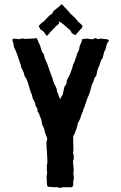

<svg xmlns="http://www.w3.org/2000/svg" viewBox="-20 -911 588 931"><path d="M493 -721Q502 -722 508 -715V-712Q498 -704 494 -681Q492 -670 488 -665Q485 -661 483 -651Q482 -648 480.5 -641Q479 -634 478 -631Q478 -630 476.5 -628Q475 -626 474 -624Q470 -620 469 -616Q465 -602 462 -594Q461 -592 458.5 -586.5Q456 -581 455 -578Q454 -576 453 -572Q452 -570 452 -569Q451 -565 449.5 -557Q448 -549 447 -545Q447 -543 444 -540Q437 -533 435 -523Q435 -520 433 -516Q425 -502 420 -481Q417 -462 403 -433Q401 -427 397.5 -416.5Q394 -406 392 -400Q392 -397 390 -393Q385 -386 383 -375Q383 -371 379 -365Q375 -357 374 -352Q369 -333 361 -320Q356 -313 356 -306Q352 -286 340 -259Q339 -258 337.5 -255Q336 -252 335 -250V-248V-222Q335 -217 335.5 -206.5Q336 -196 336 -191Q337 -186 335 -177Q333 -169 336 -162Q340 -144 335 -132Q334 -130 334 -124L337 -94Q339 -85 336 -77Q336 -76 336 -74Q336 -72 336 -69Q336 -66 336 -65Q340 -45 336 -36Q335 -34 335 -24Q335 -23 335 -20.5Q335 -18 335 -16Q335 -14 335 -13Q332 -1 319 -3H291Q280 -3 275 -1Q270 1 265 -1Q258 -5 246 -3Q236 -3 216 -5Q208 -7 208 -16Q208 -22 207 -32.5Q206 -43 206 -51.5Q206 -60 208 -68Q209 -73 208 -81Q207 -89 207 -92Q207 -117 210 -123V-126Q210 -142 209 -149Q209 -152 208.5 -156Q208 -160 208 -163V-173Q208 -176 207 -181.5Q206 -187 206 -190V-198Q205 -205 205 -220Q205 -223 207 -229Q210 -235 208 -243Q207 -247 203.5 -254.5Q200 -262 199 -266L193 -290L189 -298Q184 -307 184 -309Q182 -325 180 -331Q180 -333 178 -337Q176 -341 175 -344Q172 -347 172 -351Q172 -357 166 -365Q160 -371 162 -378Q162 -386 157 -391Q152 -396 152 -401Q151 -415 140 -431Q137 -436 137 -442Q135 -454 132 -458Q131 -459 130 -461Q129 -463 128.5 -466Q128 -469 127 -471Q126 -472 125 -475.5Q124 -479 124 -481Q122 -487 119 -498Q116 -509 114 -514Q113 -516 111.5 -519.5Q110 -523 110 -524Q107 -532 103 -536Q98 -542 96 -556Q93 -564 92 -566L83 -584Q82 -585 82 -587Q84 -589 81 -595Q70 -627 67 -636Q57 -666 49 -680Q46 -686 46 -693Q46 -698 42 -710Q39 -718 41 -720Q44 -725 51 -723Q59 -723 73 -721Q74 -721 75 -721.5Q76 -722 77 -722Q88 -726 97 -723Q101 -721 110 -723Q119 -724 137 -724Q150 -724 153 -726H158Q160 -721 163 -716Q164 -714 165 -711Q166 -708 167 -705.5Q168 -703 169 -701Q174 -693 178 -679Q182 -660 188 -654Q192 -651 194 -642Q196 -631 198 -627Q202 -617 210 -599Q214 -588 221.5 -566.5Q229 -545 233 -535Q235 -530 240 -513Q241 -511 242.5 -506.5Q244 -502 245 -500Q256 -483 256 -471Q256 -468 258 -464Q260 -459 264 -448.5Q268 -438 270 -433Q270 -432 272 -430L273 -431Q274 -432 274 -433Q274 -440 281 -447Q282 -448 284 -452Q286 -458 288 -470.5Q290 -483 292 -489Q294 -494 298 -498Q304 -506 303 -513Q303 -517 305 -523Q307 -527 311 -534.5Q315 -542 317 -546Q326 -569 328 -575L331 -584Q331 -587 333 -593Q334 -597 337 -603Q340 -609 342 -613Q343 -617 345.5 -625Q348 -633 350 -637Q353 -649 354 -651Q366 -670 366 -687Q367 -690 369 -694Q376 -706 377 -715Q377 -722 385 -722Q386 -722 389 -722.5Q392 -723 394 -723Q395 -723 398 -723.5Q401 -724 403 -724Q415 -722 420 -721Q432 -719 440 -726H445Q454 -719 463 -723Q470 -725 476 -723Q478 -723 484 -722Q490 -721 493 -721ZM168 -783Q172 -777 174 -773Q177 -766 182 -764Q190 -761 195 -753Q196 -750 207 -737H208L215 -744Q219 -751 229.5 -761Q240 -771 243 -775Q252 -786 261 -791Q262 -792 264 -794.5Q266 -797 267 -798L266 -800Q266 -802 266 -803L264 -807Q267 -807 268 -806Q282 -799 306 -777Q309 -775 315 -769Q322 -765 325 -756Q327 -750 333 -747Q336 -746 342 -742Q345 -740 348 -743Q362 -759 370 -768L376 -774Q382 -780 378 -788Q377 -789 375.5 -790.5Q374 -792 373.5 -793Q373 -794 371.5 -795Q370 -796 369 -797Q360 -803 348 -819Q345 -823 342 -826Q339 -829 335 -832.5Q331 -836 329 -838Q319 -846 314 -854Q313 -856 302 -867Q299 -870 293.5 -876Q288 -882 285 -885Q281 -889 278 -891H277Q277 -889 275 -887Q268 -880 264 -877Q248 -864 245 -862Q238 -857 236 -851Q235 -845 226 -840Q223 -839 217 -833Q214 -830 206.5 -822Q199 -814 195 -810Q194 -808 192 -806.5Q190 -805 187 -803.5Q184 -802 183 -801L173 -791Q170 -788 168 -784Z"/></svg>

Font: Gutenberg Clean
Style: Regular
Weight: 400
Designer: Nicola Manzari, Bruno Pierini
Foundry: Unio | Creative Solutions
Version: Version 1.001;PS 001.001;hotconv 1.0.88;makeotf.lib2.5.64775